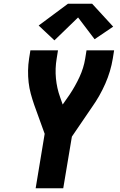

<svg xmlns="http://www.w3.org/2000/svg" viewBox="-20 -1003 640 1023"><path d="M170 0 218 -290 162 -445Q152 -474 144 -503.5Q136 -533 132.5 -564Q129 -595 129.5 -627Q130 -659 135 -691L142 -735H289L282 -691Q273 -638 278 -585.5Q283 -533 300 -486L314 -446L351 -499Q381 -544 403.5 -592.5Q426 -641 434 -691L441 -735H588L581 -691Q570 -623 541 -557Q512 -491 470 -432L363 -275L317 0ZM270 -788 186 -867 342 -983H471L583 -861L484 -794L396 -910Z"/></svg>

Font: Iosevka Curly HvExObl
Style: Regular
Weight: 900
Width: 7
Italic angle: -9°
Monospace: yes
Designer: Belleve Invis
Foundry: Belleve Invis
Version: Version 11.1.0; ttfautohint (v1.8.3)